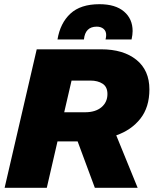

<svg xmlns="http://www.w3.org/2000/svg" viewBox="-20 -895 732 915"><path d="M2 0 155 -660H462Q568 -660 630 -610Q692 -560 692 -469Q692 -384 649 -329.5Q606 -275 534 -250L636 0H432L350 -221H254L203 0ZM411 -511H321L286 -360H385Q435 -360 463.5 -384Q492 -408 492 -447Q492 -481 469 -496Q446 -511 411 -511ZM254 -707Q267 -785 315.5 -830Q364 -875 454 -875Q530 -875 571 -840Q612 -805 612 -747Q612 -730 607 -707H483Q486 -719 486 -728Q486 -747 473.5 -757.5Q461 -768 441 -768Q386 -768 380 -707Z"/></svg>

Font: Work Sans ExtraBold
Style: Italic
Weight: 800
Italic angle: -13°
Designer: Wei Huang
Foundry: Wei Huang
Version: Version 2.012; ttfautohint (v1.8.3)